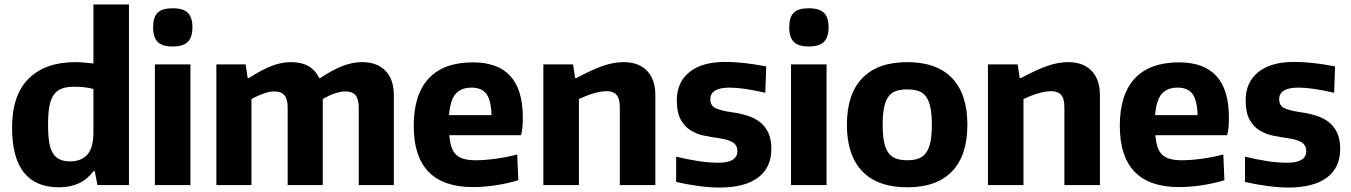

<svg xmlns="http://www.w3.org/2000/svg" viewBox="-20 -828 6046 859"><path d="M244 10Q34 10 34 -257Q34 -403 108.5 -476.5Q183 -550 317 -550Q337 -550 357 -548Q377 -546 398 -544V-808H557V0H416L404 -62H398Q345 10 244 10ZM294 -106Q343 -106 370.5 -136Q398 -166 398 -238V-430Q380 -435 358.5 -437.5Q337 -440 313 -440Q280 -440 257.5 -432Q235 -424 221 -404.5Q207 -385 201 -352.5Q195 -320 195 -271Q195 -224 200 -192.5Q205 -161 217 -142Q229 -123 248 -114.5Q267 -106 294 -106Z M752 -620Q706 -620 685.5 -640.5Q665 -661 665 -706Q665 -751 685 -771Q705 -791 752 -791Q800 -791 820.5 -770.5Q841 -750 841 -706Q841 -662 820.5 -641Q800 -620 752 -620ZM673 -540H832V0H673Z M948 -540H1079L1088 -479H1094Q1151 -516 1195 -533Q1239 -550 1282 -550Q1374 -550 1408 -479H1413Q1469 -516 1513 -533Q1557 -550 1600 -550Q1667 -550 1704.5 -511.5Q1742 -473 1742 -402V0H1585V-347Q1585 -385 1570.5 -402Q1556 -419 1525 -419Q1505 -419 1478 -410Q1451 -401 1424 -385V0H1267V-347Q1267 -385 1252.5 -402Q1238 -419 1207 -419Q1187 -419 1159.5 -409.5Q1132 -400 1105 -385V0H948Z M2096 9Q1831 9 1831 -265Q1831 -405 1898 -477Q1965 -549 2096 -549Q2319 -549 2319 -304Q2319 -278 2317.5 -259.5Q2316 -241 2311 -223H1990Q1993 -190 2000.5 -168.5Q2008 -147 2022 -134.5Q2036 -122 2057.5 -116.5Q2079 -111 2109 -111Q2148 -111 2199 -118Q2250 -125 2294 -137L2299 -22Q2255 -8 2201 0.5Q2147 9 2096 9ZM2090 -436Q2042 -436 2018 -407.5Q1994 -379 1989 -313H2179Q2177 -380 2156 -408Q2135 -436 2090 -436Z M2411 -540H2544L2553 -479H2559Q2630 -517 2678 -533.5Q2726 -550 2770 -550Q2837 -550 2874.5 -511.5Q2912 -473 2912 -402V0H2753V-348Q2753 -387 2738.5 -403.5Q2724 -420 2695 -420Q2669 -420 2636.5 -410.5Q2604 -401 2570 -385V0H2411Z M3200 11Q3158 11 3107.5 4.5Q3057 -2 3005 -14V-127Q3055 -115 3102.5 -107.5Q3150 -100 3194 -100Q3279 -100 3279 -152Q3279 -178 3258.5 -191Q3238 -204 3195 -210Q3166 -214 3133 -220.5Q3100 -227 3072 -243.5Q3044 -260 3026 -292Q3008 -324 3008 -379Q3008 -460 3064.5 -505.5Q3121 -551 3224 -551Q3263 -551 3306 -546.5Q3349 -542 3408 -531L3404 -413Q3351 -425 3312.5 -430.5Q3274 -436 3245 -436Q3158 -436 3158 -384Q3158 -355 3181.5 -344Q3205 -333 3253 -326Q3290 -321 3322.5 -311Q3355 -301 3379 -282.5Q3403 -264 3417 -235Q3431 -206 3431 -162Q3431 -78 3371.5 -33.5Q3312 11 3200 11Z M3598 -620Q3552 -620 3531.5 -640.5Q3511 -661 3511 -706Q3511 -751 3531 -771Q3551 -791 3598 -791Q3646 -791 3666.5 -770.5Q3687 -750 3687 -706Q3687 -662 3666.5 -641Q3646 -620 3598 -620ZM3519 -540H3678V0H3519Z M4039 10Q3907 10 3838 -61.5Q3769 -133 3769 -270Q3769 -407 3838 -478.5Q3907 -550 4039 -550Q4171 -550 4239.5 -478.5Q4308 -407 4308 -270Q4308 -133 4239.5 -61.5Q4171 10 4039 10ZM4039 -111Q4069 -111 4090 -119Q4111 -127 4124 -145.5Q4137 -164 4143 -194.5Q4149 -225 4149 -270Q4149 -315 4143 -345.5Q4137 -376 4124 -394.5Q4111 -413 4090 -420.5Q4069 -428 4039 -428Q4009 -428 3988 -420.5Q3967 -413 3954 -394.5Q3941 -376 3935 -345.5Q3929 -315 3929 -270Q3929 -225 3935 -194.5Q3941 -164 3954 -145.5Q3967 -127 3988 -119Q4009 -111 4039 -111Z M4400 -540H4533L4542 -479H4548Q4619 -517 4667 -533.5Q4715 -550 4759 -550Q4826 -550 4863.5 -511.5Q4901 -473 4901 -402V0H4742V-348Q4742 -387 4727.5 -403.5Q4713 -420 4684 -420Q4658 -420 4625.5 -410.5Q4593 -401 4559 -385V0H4400Z M5255 9Q4990 9 4990 -265Q4990 -405 5057 -477Q5124 -549 5255 -549Q5478 -549 5478 -304Q5478 -278 5476.5 -259.5Q5475 -241 5470 -223H5149Q5152 -190 5159.5 -168.5Q5167 -147 5181 -134.5Q5195 -122 5216.5 -116.5Q5238 -111 5268 -111Q5307 -111 5358 -118Q5409 -125 5453 -137L5458 -22Q5414 -8 5360 0.5Q5306 9 5255 9ZM5249 -436Q5201 -436 5177 -407.5Q5153 -379 5148 -313H5338Q5336 -380 5315 -408Q5294 -436 5249 -436Z M5745 11Q5703 11 5652.5 4.5Q5602 -2 5550 -14V-127Q5600 -115 5647.5 -107.5Q5695 -100 5739 -100Q5824 -100 5824 -152Q5824 -178 5803.5 -191Q5783 -204 5740 -210Q5711 -214 5678 -220.5Q5645 -227 5617 -243.5Q5589 -260 5571 -292Q5553 -324 5553 -379Q5553 -460 5609.5 -505.5Q5666 -551 5769 -551Q5808 -551 5851 -546.5Q5894 -542 5953 -531L5949 -413Q5896 -425 5857.5 -430.5Q5819 -436 5790 -436Q5703 -436 5703 -384Q5703 -355 5726.5 -344Q5750 -333 5798 -326Q5835 -321 5867.5 -311Q5900 -301 5924 -282.5Q5948 -264 5962 -235Q5976 -206 5976 -162Q5976 -78 5916.5 -33.5Q5857 11 5745 11Z"/></svg>

Font: Encode Sans Narrow
Style: Bold
Weight: 700
Designer: Pablo Impallari, Andres Torresi
Foundry: Pablo Impallari, Andres Torresi
Version: Version 1.000; ttfautohint (v1.00) -l 8 -r 50 -G 200 -x 14 -